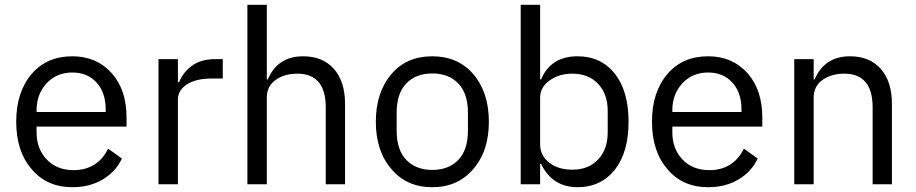

<svg xmlns="http://www.w3.org/2000/svg" viewBox="-20 -760 3779 792"><path d="M278.8 12.2Q350.1 12.2 403.8 -19.8Q457.5 -51.8 482.9 -106L425.8 -147Q405.8 -104 369.1 -81.1Q332.5 -58.1 284.2 -58.1Q213.9 -58.1 171.9 -103Q130.9 -147 130.9 -213.9V-237.8H502V-275.9Q502 -388.2 441.9 -457Q378.9 -527.8 278.8 -527.8Q172.9 -527.8 110.8 -455.1Q46.9 -380.4 46.9 -257.8Q46.9 -135.3 110.8 -62Q172.9 12.2 278.8 12.2ZM278.8 -460.9Q340.8 -460.9 378.4 -419.4Q416 -377.9 416 -309.1V-297.9H130.9V-305.2Q130.9 -372.1 172.9 -417Q213.9 -460.9 278.8 -460.9Z M633.8 0H713.9V-350.1Q713.9 -387.7 751.2 -411.9Q788.6 -436 852.1 -436H898.9V-516.1H867.7Q809.1 -516.1 772 -489Q734.9 -461.9 718.8 -420.9H713.9V-516.1H633.8Z M1000.5 -740.2V0H1080.6V-357.9Q1080.6 -405.8 1119.6 -432.1Q1155.3 -456.1 1206.5 -456.1Q1323.7 -456.1 1323.7 -316.9V0H1403.3V-331.1Q1403.3 -424.3 1357.2 -476.1Q1311 -527.8 1230.5 -527.8Q1125 -527.8 1084.5 -432.1H1080.6V-740.2Z M1763.2 12.2Q1868.2 12.2 1931.6 -62Q1996.6 -136.2 1996.6 -257.8Q1996.6 -379.4 1931.6 -455.1Q1868.2 -527.8 1763.2 -527.8Q1657.2 -527.8 1595.2 -455.1Q1530.3 -379.4 1530.3 -257.8Q1530.3 -136.2 1595.2 -62Q1657.2 12.2 1763.2 12.2ZM1616.2 -221.2V-294.9Q1616.2 -374.5 1656 -415.8Q1695.8 -457 1763.2 -457Q1830.6 -457 1870.4 -415.8Q1910.2 -374.5 1910.2 -294.9V-221.2Q1910.2 -141.6 1870.4 -100.3Q1830.6 -59.1 1763.2 -59.1Q1695.8 -59.1 1656 -100.3Q1616.2 -141.6 1616.2 -221.2Z M2127.9 -740.2V0H2208V-84H2211.9Q2258.3 12.2 2362.8 12.2Q2459 12.2 2517.1 -61Q2572.8 -133.3 2572.8 -257.8Q2572.8 -382.8 2517.1 -455.1Q2459.5 -527.8 2362.8 -527.8Q2251.5 -527.8 2211.9 -432.1H2208V-740.2ZM2340.8 -60.1Q2283.7 -60.1 2247.1 -87.9Q2208 -117.2 2208 -165V-356.9Q2208 -400.4 2247.1 -428.2Q2286.1 -456.1 2340.8 -456.1Q2408.2 -456.1 2447.5 -413.8Q2486.8 -371.6 2486.8 -301.8V-213.9Q2486.8 -144.5 2447.5 -102.3Q2408.2 -60.1 2340.8 -60.1Z M2901.4 12.2Q2972.7 12.2 3026.4 -19.8Q3080.1 -51.8 3105.5 -106L3048.3 -147Q3028.3 -104 2991.7 -81.1Q2955.1 -58.1 2906.7 -58.1Q2836.4 -58.1 2794.4 -103Q2753.4 -147 2753.4 -213.9V-237.8H3124.5V-275.9Q3124.5 -388.2 3064.5 -457Q3001.5 -527.8 2901.4 -527.8Q2795.4 -527.8 2733.4 -455.1Q2669.4 -380.4 2669.4 -257.8Q2669.4 -135.3 2733.4 -62Q2795.4 12.2 2901.4 12.2ZM2901.4 -460.9Q2963.4 -460.9 3001 -419.4Q3038.6 -377.9 3038.6 -309.1V-297.9H2753.4V-305.2Q2753.4 -372.1 2795.4 -417Q2836.4 -460.9 2901.4 -460.9Z M3256.3 0H3336.4V-357.9Q3336.4 -405.8 3375.5 -432.1Q3411.1 -456.1 3462.4 -456.1Q3579.6 -456.1 3579.6 -316.9V0H3659.2V-331.1Q3659.2 -424.3 3613 -476.1Q3566.9 -527.8 3486.3 -527.8Q3380.9 -527.8 3340.3 -432.1H3336.4V-516.1H3256.3Z"/></svg>

Font: Plexus Sans
Style: Regular
Weight: 400
Version: Version 2.001;PS 002.001;hotconv 1.0.70;makeotf.lib2.5.58329